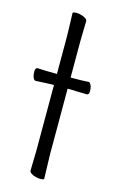

<svg xmlns="http://www.w3.org/2000/svg" viewBox="-112 -748 486 801"><g transform="rotate(15 131.5 -348.0)"><path d="M161 -435H168Q210 -435 238 -437H239Q244 -437 249 -427Q254 -417 254 -401Q254 -385 244 -385L201 -386Q190 -387 168 -387H161V-105L164 1Q164 6 148 6Q132 6 116 -1Q100 -8 100 -17L102 -105V-387H91L65 -386L24 -384H23Q17 -384 12.5 -394.5Q8 -405 8 -421Q8 -437 19 -437Q55 -435 91 -435H102V-590L101 -639L99 -697Q99 -702 115 -702Q131 -702 147 -695Q163 -688 163 -679Q163 -658 162 -643Q162 -643 161 -590ZM19 -437ZM24 -384ZM201 -386Z"/></g></svg>

Font: ToneOZ-Pinyin-WenKai-Light
Style: Light
Weight: 300
Designer: Fontworks Inc.
Foundry: ToneOZ
Version: Version 0.240331